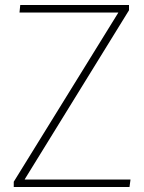

<svg xmlns="http://www.w3.org/2000/svg" viewBox="-20 -748 577 768"><path d="M35 -21 453 -697V-698H58L61 -728H496V-707L79 -31V-30H502L498 0H35Z"/></svg>

Font: Murecho ExtraLight
Style: Regular
Weight: 200
Designer: Neil Summerour
Foundry: Positype
Version: Version 1.010; ttfautohint (v1.8.3)